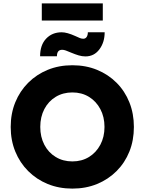

<svg xmlns="http://www.w3.org/2000/svg" viewBox="-20 -1100 852 1130"><path d="M406 10Q327 10 261 -17Q195 -44 146 -93Q97 -142 70 -208Q43 -274 43 -353Q43 -432 70 -498Q97 -564 146 -613Q195 -662 261 -689Q327 -716 406 -716Q485 -716 551 -689Q617 -662 666 -613Q715 -564 741.5 -497.5Q768 -431 768 -353Q768 -274 741.5 -208Q715 -142 666 -93Q617 -44 551 -17Q485 10 406 10ZM406 -150Q461 -150 503.5 -176Q546 -202 570.5 -248Q595 -294 595 -353Q595 -412 570.5 -458Q546 -504 503.5 -530Q461 -556 406 -556Q351 -556 308 -530Q265 -504 241 -458Q217 -412 217 -353Q217 -294 241 -248Q265 -202 308 -176Q351 -150 406 -150ZM483 -768Q463 -768 443 -774Q423 -780 399 -790Q380 -798 368 -802.5Q356 -807 346 -807Q315 -807 315 -769H216Q216 -835 251.5 -872.5Q287 -910 343 -910Q374 -910 423 -888Q439 -880 450 -876Q461 -872 470 -872Q483 -872 490 -882.5Q497 -893 497 -910H596Q596 -851 565 -809.5Q534 -768 483 -768ZM226 -979V-1080H585V-979Z"/></svg>

Font: Lexend Deca
Style: Bold
Weight: 700
Designer: Bonnie Shaver-Troup, Thomas Jockin
Foundry: Lexend
Version: Version 1.008; ttfautohint (v1.8.4.7-5d5b)